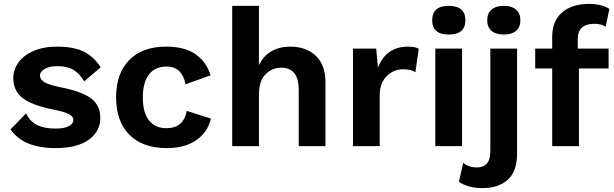

<svg xmlns="http://www.w3.org/2000/svg" viewBox="-20 -749 3149 984"><path d="M34 -86 114 -168Q134 -125 171.5 -107.5Q209 -90 264 -90Q308 -90 332 -102Q356 -114 356 -135Q356 -152 333.5 -164Q311 -176 256 -187Q141 -210 94.5 -247.5Q48 -285 48 -349Q48 -391 74 -428Q100 -465 151 -487.5Q202 -510 273 -510Q357 -510 409 -484.5Q461 -459 496 -404L411 -332Q389 -372 356.5 -391Q324 -410 275 -410Q234 -410 209.5 -396Q185 -382 185 -362Q185 -341 209 -327Q233 -313 294 -301Q403 -279 448.5 -243.5Q494 -208 494 -145Q494 -75 434.5 -32.5Q375 10 266 10Q99 10 34 -86Z M1059 -363 931 -317Q913 -408 834 -408Q775 -408 743.5 -367.5Q712 -327 712 -249Q712 -171 744 -131.5Q776 -92 833 -92Q921 -92 937 -181L1061 -141Q1045 -72 986.5 -31Q928 10 835 10Q711 10 643 -58.5Q575 -127 575 -250Q575 -373 642.5 -441.5Q710 -510 830 -510Q929 -510 984 -470Q1039 -430 1059 -363Z M1648 -328V0H1511V-288Q1511 -402 1422 -402Q1374 -402 1340.5 -368Q1307 -334 1307 -264V0H1170V-719H1307V-415Q1330 -463 1371.5 -486.5Q1413 -510 1468 -510Q1549 -510 1598.5 -463Q1648 -416 1648 -328Z M2126 -499 2109 -379Q2086 -394 2046 -394Q1997 -394 1961.5 -358.5Q1926 -323 1926 -259V0H1789V-500H1908L1917 -402Q1958 -510 2072 -510Q2107 -510 2126 -499Z M2195 -645Q2195 -719 2280 -719Q2365 -719 2365 -645Q2365 -572 2280 -572Q2195 -572 2195 -645ZM2348 0H2211V-500H2348Z M2647 -645Q2647 -610 2625 -591Q2603 -572 2562 -572Q2521 -572 2499 -591Q2477 -610 2477 -645Q2477 -680 2499 -699.5Q2521 -719 2562 -719Q2603 -719 2625 -699.5Q2647 -680 2647 -645ZM2630 37Q2630 130 2582 172.5Q2534 215 2452 215Q2380 215 2332 183L2354 85Q2381 109 2424 109Q2458 109 2475.5 89Q2493 69 2493 24V-500H2630Z M2941 -500H3099V-398H2947V0H2810V-398H2723V-500H2810V-560Q2810 -642 2861 -685.5Q2912 -729 2999 -729Q3032 -729 3059.5 -722Q3087 -715 3103 -703L3084 -612Q3061 -627 3027 -627Q2941 -627 2941 -550Z"/></svg>

Font: Work Sans SemiBold
Style: Regular
Weight: 600
Designer: Wei Huang
Foundry: Wei Huang
Version: Version 1.500